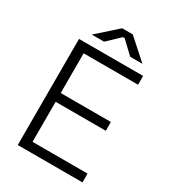

<svg xmlns="http://www.w3.org/2000/svg" viewBox="-208 -986 984 1097"><g transform="rotate(30 283.5 -438.0)"><path d="M86 0V-700H509V-642H150V-380H481V-322H150V-58H513V0ZM137 -758 269 -876H339L471 -758H390L310 -834H298L218 -758Z"/></g></svg>

Font: Space Grotesk Light Light
Style: Regular
Weight: 300
Version: Version 2.000